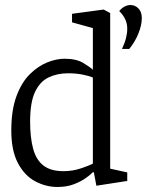

<svg xmlns="http://www.w3.org/2000/svg" viewBox="-20 -737 585 765"><path d="M209 8Q163 8 120.5 -14.5Q78 -37 51.5 -87Q25 -137 25 -217Q25 -298 45.5 -353.5Q66 -409 99 -441.5Q132 -474 168.5 -488.5Q205 -503 237 -503Q284 -503 312 -486Q340 -469 350 -459V-476V-492V-625L267 -648V-682L393 -699L419 -685V-65L487 -50V-16L364 3L354 -50L350 -51Q342 -42 322.5 -28Q303 -14 274.5 -3Q246 8 209 8ZM233 -55Q269 -55 302 -66Q335 -77 350 -85V-428Q337 -434 310.5 -439.5Q284 -445 251 -445Q208 -445 173.5 -428.5Q139 -412 119.5 -370.5Q100 -329 100 -253Q100 -189 112 -144.5Q124 -100 153 -77.5Q182 -55 233 -55ZM466 -542Q477 -565 482 -585Q487 -605 487 -622Q487 -643 479 -660Q471 -677 455 -693Q465 -705 476.5 -711Q488 -717 500 -717Q518 -717 531.5 -703.5Q545 -690 545 -665Q545 -637 531.5 -603.5Q518 -570 495 -542Z"/></svg>

Font: Faustina Light Light
Style: Regular
Weight: 300
Version: Version 1.200